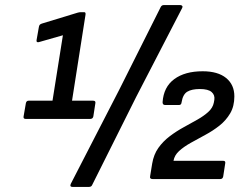

<svg xmlns="http://www.w3.org/2000/svg" viewBox="-20 -706 985 757"><path d="M82 -237Q71 -237 73 -247L82 -299Q84 -309 93 -309H187L228 -567L137 -541Q123 -536 124 -547L133 -598Q134 -605 136.5 -608Q139 -611 145 -613L286 -656Q289 -657 292.5 -657.5Q296 -658 299 -658H312Q319 -658 317 -647L264 -309H347Q358 -309 356 -299L348 -247Q346 -237 335 -237ZM266 31Q254 31 259 19L450 -352L614 -679Q618 -686 626 -686H691Q696 -686 698.5 -682.5Q701 -679 698 -674L517 -324L343 24Q340 31 330 31ZM582 0Q569 0 572 -12L580 -61Q586 -97 604.5 -123Q623 -149 649.5 -169Q676 -189 704.5 -204.5Q733 -220 758.5 -234.5Q784 -249 801.5 -265Q819 -281 823 -301L825 -312Q828 -331 814.5 -343Q801 -355 768 -355Q736 -355 718.5 -344.5Q701 -334 696 -303Q695 -292 686 -292H631Q621 -292 621 -303Q625 -363 667 -394Q709 -425 779 -425Q839 -425 871.5 -398.5Q904 -372 904 -326Q904 -287 887.5 -259Q871 -231 845 -210.5Q819 -190 789 -174Q759 -158 731.5 -142.5Q704 -127 686 -110.5Q668 -94 664 -72H860Q870 -72 868 -62L860 -10Q858 0 848 0Z"/></svg>

Font: Sofia Sans Medium
Style: Italic
Weight: 500
Italic angle: -9°
Version: Version 4.101